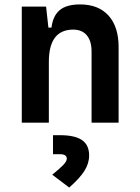

<svg xmlns="http://www.w3.org/2000/svg" viewBox="-20 -547 626 856"><path d="M388.2 0V-317.4Q388.2 -364.3 366.9 -389.6Q345.7 -415 306.6 -415Q197.8 -415 197.8 -271.5V0H77.1V-517.6H185.5L195.8 -423.8H209.5Q215.8 -476.1 246.1 -501.7Q276.4 -527.3 336.9 -527.3Q418.9 -527.3 463.9 -477.5Q508.8 -427.7 508.8 -336.9V0ZM288.6 289.1 212.9 231.9Q248.5 203.1 263.2 187.3Q277.8 171.4 277.8 160.6Q277.8 140.6 248 140.6H216.3V55.7H247.1Q314 55.7 345.7 77.6Q377.4 99.6 377.4 146Q377.4 181.6 356.2 215.1Q335 248.5 288.6 289.1Z"/></svg>

Font: Cascadia Mono NF SemiBold
Style: Regular
Weight: 600
Monospace: yes
Designer: Aaron Bell
Foundry: Saja Typeworks
Version: Version 2404.023; ttfautohint (v1.8.4)